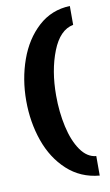

<svg xmlns="http://www.w3.org/2000/svg" viewBox="-90 -809 513 892"><g transform="rotate(-10 166.5 -363.0)"><path d="M30 -364Q30 -466 62 -556Q94 -646 156.5 -703Q219 -760 306 -763V-674Q242 -662 206.5 -572Q171 -482 171 -364Q171 -286 186.5 -216.5Q202 -147 232.5 -103Q263 -59 306 -55V37Q217 29 154.5 -28.5Q92 -86 61 -174.5Q30 -263 30 -364Z"/></g></svg>

Font: Francois One
Style: Regular
Weight: 400
Designer: Vernon Adams
Foundry: Vernon Adams
Version: Version 2.000